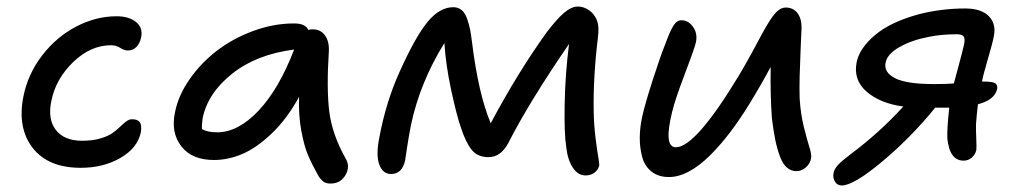

<svg xmlns="http://www.w3.org/2000/svg" viewBox="-20 -526 3130 589"><path d="M228 -11.2Q127.4 -11.2 80.1 -72.5Q32.7 -133.8 51.8 -230Q65.4 -298.8 109.1 -355.7Q152.8 -412.6 213.4 -444.3Q273.9 -476.1 337.9 -476.1Q375 -476.1 397 -458.7Q418.9 -441.4 413.1 -412.1Q409.2 -393.1 398.7 -382.1Q388.2 -371.1 372.1 -371.1Q361.3 -371.1 348.6 -379.2Q335.9 -387.2 320.8 -387.2Q257.8 -387.2 204.1 -335.2Q150.4 -283.2 137.2 -214.8Q126 -159.7 151.6 -127Q177.2 -94.2 231.9 -94.2Q263.2 -94.2 287.1 -101.1Q311 -107.9 324.5 -117.4Q337.9 -127 347.9 -136.7Q357.9 -146.5 366.9 -153.3Q376 -160.2 384.8 -160.2Q402.3 -160.2 408.9 -150.9Q415.5 -141.6 412.1 -120.1Q401.9 -71.8 349.4 -41.5Q296.9 -11.2 228 -11.2Z M636.7 -35.2Q568.8 -35.2 536.4 -76.9Q503.9 -118.7 516.6 -180.2Q526.4 -231.9 560.8 -281.7Q595.2 -331.5 644 -369.4Q692.9 -407.2 755.9 -430.7Q818.8 -454.1 882.3 -454.1Q917.5 -454.1 925.8 -434.1Q930.7 -436 939.5 -436Q963.4 -436 976.8 -417.7Q990.2 -399.4 988.8 -369.1Q981.4 -252.4 990.2 -183.1Q999 -113.8 1039.6 -41Q1055.2 -16.6 1040.3 10.3Q1025.4 37.1 993.7 37.1Q980 37.1 972.2 31.2Q964.4 25.4 956.5 13.2Q935.5 -24.9 924.3 -51.5Q913.1 -78.1 904.3 -125Q895.5 -171.9 897.5 -229Q860.8 -161.6 813.7 -116.7Q766.6 -71.8 723.1 -53.5Q679.7 -35.2 636.7 -35.2ZM601.6 -163.1Q598.6 -141.6 599.6 -129.9Q616.2 -120.1 646.5 -120.1Q710 -120.1 772.7 -186Q835.4 -252 882.3 -374Q767.1 -359.4 692.1 -299.8Q617.2 -240.2 601.6 -163.1Z M1179.7 7.8Q1154.3 7.8 1143.6 -21Q1132.8 -49.8 1143.6 -104Q1164.1 -213.4 1205.6 -305.2Q1254.9 -414.6 1292 -459.2Q1329.1 -503.9 1370.6 -503.9Q1385.7 -503.9 1396.5 -494.9Q1407.2 -485.8 1413.3 -467.5Q1419.4 -449.2 1422.1 -435.5Q1424.8 -421.9 1427.7 -398.9Q1447.3 -238.3 1485.4 -147.9Q1567.9 -302.7 1656.2 -425.8Q1688.5 -468.3 1710.9 -487.1Q1733.4 -505.9 1752.4 -505.9Q1775.4 -505.9 1795.4 -487.8Q1807.6 -475.6 1812.7 -459.2Q1817.9 -442.9 1814.5 -413.1Q1799.3 -290 1801.3 -182.1Q1802.2 -141.1 1806.9 -103.3Q1811.5 -65.4 1815.2 -44.9Q1818.8 -24.4 1818.4 -19Q1815.4 -5.4 1804 3.4Q1792.5 12.2 1776.4 12.2Q1753.4 12.2 1737.5 -11.2Q1721.7 -34.7 1717.3 -73.2Q1710.4 -115.2 1712.2 -206.8Q1713.9 -298.3 1725.6 -391.1Q1603.5 -213.4 1538.6 -85.9Q1515.6 -43.9 1478.5 -43.9Q1445.3 -43.9 1427.2 -66.2Q1409.2 -88.4 1394.5 -132.8Q1380.9 -171.4 1364 -250Q1347.2 -328.6 1343.3 -394Q1268.1 -272.9 1240.7 -142.1Q1234.9 -113.3 1229.2 -76.4Q1223.6 -39.6 1222.7 -33.2Q1213.4 7.8 1179.7 7.8Z M2032.2 17.1Q1999.5 17.1 1978.5 0.2Q1957.5 -16.6 1950 -44.7Q1942.4 -72.8 1942.6 -104.2Q1942.9 -135.7 1950.2 -168.9Q1959.5 -210 1983.2 -283.2Q2006.8 -356.4 2021 -391.1Q2035.2 -430.2 2045.7 -447Q2056.2 -463.9 2070.3 -463.9Q2091.3 -463.9 2105.7 -444.1Q2120.1 -424.3 2115.2 -397.9Q2112.8 -383.3 2081.8 -301.8Q2050.8 -220.2 2042 -183.1Q2015.1 -74.2 2053.2 -74.2Q2113.8 -74.2 2247.1 -294.9Q2264.6 -324.2 2284.7 -360.8Q2304.7 -397.5 2316.4 -419.7Q2328.1 -441.9 2341.6 -462.9Q2355 -483.9 2366.5 -493.4Q2377.9 -502.9 2390.1 -502.9Q2413.1 -502.9 2426 -486.3Q2439 -469.7 2439 -440.9Q2438.5 -432.1 2436.3 -381.1Q2434.1 -330.1 2433.1 -292.2Q2432.1 -254.4 2433.1 -224.1Q2436 -176.8 2446 -136.5Q2456.1 -96.2 2463.1 -74.2Q2470.2 -52.2 2468.3 -41Q2465.8 -24.9 2452.6 -12.9Q2439.5 -1 2423.3 -1Q2406.7 -1 2394 -12Q2381.3 -22.9 2372.8 -45.7Q2364.3 -68.4 2358.6 -95.5Q2353 -122.6 2348.1 -162.1Q2342.8 -230 2344.2 -320.8Q2318.8 -272.5 2278.3 -206.1Q2249 -158.7 2219.7 -120.1Q2190.4 -81.5 2158.7 -49.8Q2127 -18.1 2094.5 -0.5Q2062 17.1 2032.2 17.1Z M2562 43Q2548.3 43 2541.3 31Q2534.2 19 2537.1 4.9Q2539.1 -7.3 2550.5 -19.8Q2562 -32.2 2589.8 -53.2Q2679.2 -120.1 2751 -199.2Q2679.7 -209 2638.4 -244.9Q2597.2 -280.8 2607.9 -335Q2616.2 -377.4 2664.1 -418.2Q2711.9 -459 2800.8 -482.9Q2869.6 -500 2940.9 -500Q2990.7 -500 3013.7 -476.1Q3036.6 -452.1 3028.8 -415Q3025.4 -395.5 3010.5 -344.7Q2995.6 -293.9 2992.2 -275.9Q3002.4 -275.9 3008.5 -275.6Q3014.6 -275.4 3022 -274.2Q3029.3 -272.9 3032.7 -270.8Q3036.1 -268.6 3038.1 -264.4Q3040 -260.3 3039.1 -253.9Q3032.2 -219.7 2980 -206.1Q2976.1 -173.8 2974.1 -145Q2973.6 -130.9 2974.9 -101.3Q2976.1 -71.8 2975.1 -65.9Q2972.2 -52.2 2961.4 -42.7Q2950.7 -33.2 2936 -33.2Q2893.1 -33.2 2886.2 -101.1Q2884.8 -130.9 2892.1 -195.8H2886.2H2849.1Q2774.4 -104 2686.5 -30.5Q2598.6 43 2562 43ZM2696.8 -334Q2690.4 -304.2 2725.8 -286.1Q2761.2 -268.1 2845.2 -268.1Q2886.2 -268.1 2906.2 -270Q2910.6 -286.1 2918.2 -314.5Q2925.8 -342.8 2930.9 -362.8Q2936 -382.8 2938 -392.1Q2940.9 -409.2 2935.5 -415Q2930.2 -420.9 2915 -420.9Q2868.7 -420.9 2830.1 -413.1Q2777.8 -403.3 2739.7 -381.8Q2701.7 -360.4 2696.8 -334Z"/></svg>

Font: Shantell Sans Irregular
Style: Italic
Weight: 400
Italic angle: -11.31°
Designer: Stephen Nixon, Anya Danilova, Shantell Martin
Foundry: Arrow Type
Version: Version 1.006;[9816181b4]